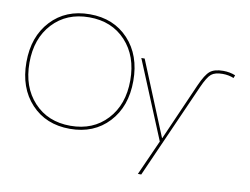

<svg xmlns="http://www.w3.org/2000/svg" viewBox="-96 -879 1609 1238"><g transform="rotate(10 708.5 -260.0)"><path d="M994 -35 1158 -408Q1191 -483 1220 -506.5Q1249 -530 1306 -530Q1350 -530 1386 -515L1379 -496Q1345 -510 1306 -510Q1256 -510 1231.5 -490Q1207 -470 1176 -400L901 220H879L982 -10L771 -520H793L992 -35ZM142.5 -93.5Q46 -197 46 -365Q46 -533 142.5 -636.5Q239 -740 396 -740Q553 -740 649.5 -636.5Q746 -533 746 -365Q746 -197 649.5 -93.5Q553 10 396 10Q239 10 142.5 -93.5ZM157 -108Q248 -10 396 -10Q544 -10 635 -108Q726 -206 726 -365Q726 -524 635 -622Q544 -720 396 -720Q248 -720 157 -622Q66 -524 66 -365Q66 -206 157 -108Z"/></g></svg>

Font: M PLUS 1p Thin
Style: Regular
Weight: 250
Version: Version 1.062